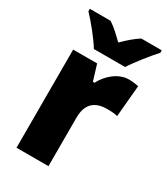

<svg xmlns="http://www.w3.org/2000/svg" viewBox="-190 -851 816 937"><g transform="rotate(30 218.5 -383.0)"><path d="M147 -606H323C350 -649 405 -717 437 -752V-766H322C292 -747 266 -724 234 -693C202 -724 179 -746 149 -766H32V-752C66 -717 122 -648 147 -606ZM371 -563C311 -563 258 -516 232 -465H223L196 -553H61V0H241V-274C241 -364 296 -385 350 -385C379 -385 396 -383 409 -379L425 -557C410 -560 389 -563 371 -563Z"/></g></svg>

Font: Noto Sans Gujarati UI SemiCondensed Black
Style: Regular
Weight: 900
Width: 4
Designer: Jelle Bosma - Monotype Design Team, Universal Thirst
Foundry: Monotype Imaging Inc.
Version: Version 2.106